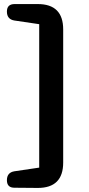

<svg xmlns="http://www.w3.org/2000/svg" viewBox="-20 -850 440 945"><path d="M51 74Q14 74 14 37Q14 -1 51 -7L173 -25V-731L51 -749Q14 -755 14 -793Q14 -830 52 -830H166Q291 -830 291 -705V-50Q291 75 166 75Z"/></svg>

Font: s+UCsàWOS
Style: Regular
Weight: 400
Designer: FontworksQlS√∏0¬ü¬ôs√†OS¬àe[W\~√Ñ: ZERO[P0e√∂QI¬ä0¬ÉFSW0¬ò¬ëQ√°0R¬ûO0Little White Dog0YHv}N_0^_qMagmeta0v
Version: Version 1.000; 20230222